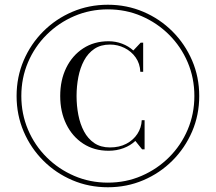

<svg xmlns="http://www.w3.org/2000/svg" viewBox="-20 -780 910 810"><path d="M444 -158Q483.5 -158 513 -173.5Q542.5 -189 559.5 -215Q576.5 -241 578 -273H590V-150H579.5L551 -185.5Q530.5 -166 501.2 -155Q472 -144 438 -144Q377 -144 331 -174Q285 -204 259.5 -256.2Q234 -308.5 234 -375Q234 -442 259.5 -494Q285 -546 331 -576Q377 -606 438 -606Q467.5 -606 494.8 -595.8Q522 -585.5 542.5 -567L573.5 -600H584V-477H572Q570.5 -512 552.2 -537.8Q534 -563.5 505.2 -577.8Q476.5 -592 444 -592Q405 -592 378 -573.8Q351 -555.5 334.5 -524.5Q318 -493.5 310.5 -454.8Q303 -416 303 -375Q303 -334 310.5 -295.2Q318 -256.5 334.5 -225.5Q351 -194.5 378 -176.2Q405 -158 444 -158ZM435 -760Q515 -760 584.8 -730.2Q654.5 -700.5 707.5 -647.5Q760.5 -594.5 790.5 -524.8Q820.5 -455 820.5 -375Q820.5 -295 790.5 -225.2Q760.5 -155.5 707.5 -102.5Q654.5 -49.5 584.8 -19.8Q515 10 435 10Q355 10 285.2 -19.8Q215.5 -49.5 162.5 -102.5Q109.5 -155.5 79.8 -225.2Q50 -295 50 -375Q50 -455 79.8 -524.8Q109.5 -594.5 162.5 -647.5Q215.5 -700.5 285.2 -730.2Q355 -760 435 -760ZM435 -9.5Q511 -9.5 577 -38Q643 -66.5 693.2 -116.5Q743.5 -166.5 771.8 -233Q800 -299.5 800 -375Q800 -451 771.8 -517.2Q743.5 -583.5 693.2 -633.5Q643 -683.5 577 -712Q511 -740.5 435 -740.5Q359.5 -740.5 293.2 -712Q227 -683.5 176.8 -633.5Q126.5 -583.5 98.2 -517.2Q70 -451 70 -375Q70 -299.5 98.2 -233Q126.5 -166.5 176.8 -116.5Q227 -66.5 293.2 -38Q359.5 -9.5 435 -9.5Z"/></svg>

Font: Bodoni Moda
Style: Regular
Weight: 400
Designer: Owen Earl
Foundry: indestructible type
Version: Version 2.005